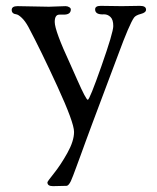

<svg xmlns="http://www.w3.org/2000/svg" viewBox="-20 -445 538 656"><path d="M204 190H207C211.7 190 216.7 184.7 222 174C224.7 168 227.3 161.5 230 154.5L241 125L255 87L273 37.5L295 -22L384 -259C409.3 -327.7 427.3 -369.7 438 -385C442 -390.3 449.8 -394.5 461.5 -397.5C473.2 -400.5 479 -405.3 479 -412C479 -420.7 472 -425 458 -425L396 -424L324 -425C311.3 -425 305 -421 305 -413C305 -400.3 315.3 -394.7 336 -396C344 -396 351.2 -393 357.5 -387C363.8 -381 367 -370.7 367 -356C367 -341.3 353.5 -295.7 326.5 -219C299.5 -142.3 284 -104 280 -104C276 -104 264 -126.7 244 -172C233.3 -196.7 225.3 -214.7 220 -226C184.7 -302 167 -350 167 -370C167 -386.7 172.3 -395 183 -395H198C214 -395 222 -401 222 -413C222 -415.7 220.2 -418.2 216.5 -420.5C212.8 -422.8 208.7 -424 204 -424L147 -422L40 -424C26.7 -424 20 -419.7 20 -411C20 -402.3 25.3 -397.3 36 -396C40.7 -395.3 46.8 -391.3 54.5 -384C62.2 -376.7 69.7 -366.3 77 -353C105 -300.3 138 -232.7 176 -150C214 -67.3 233 -15.5 233 5.5C233 26.5 225.3 50.7 210 78C194.7 105.3 179.5 128.3 164.5 147C149.5 165.7 142 176 142 178C142 186.7 148.3 191 161 191Z"/></svg>

Font: Sorts Mill Goudy
Style: Regular
Weight: 400
Version: Version 003.101